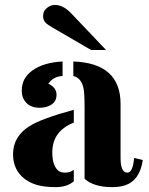

<svg xmlns="http://www.w3.org/2000/svg" viewBox="-20 -749 603 776"><path d="M433.1 7.3Q359.4 7.3 321.8 -26.4V-316.4Q321.8 -378.9 316.4 -397.5Q306.6 -434.6 276.4 -441.9V-500.5Q467.3 -493.7 467.3 -328.6V-109.9Q467.3 -51.3 494.6 -51.3Q517.1 -51.3 522 -110.8L557.1 -102.1Q544.9 -19.5 485.4 0Q463.9 7.3 433.1 7.3ZM278.3 -16.1Q250.5 7.3 205.3 7.3Q160.2 7.3 130.4 -1.2Q100.6 -9.8 79.1 -26.4Q32.7 -62.5 32.7 -125.5Q32.7 -197.8 100.1 -239.7Q148.4 -270 278.3 -305.2V-253.4Q191.4 -219.2 191.4 -133.3Q191.4 -77.1 217.8 -57.6Q227.1 -51.3 244.6 -51.3Q262.2 -51.3 278.3 -62.5ZM175.3 -410.6Q208.5 -395.5 208.5 -365.7Q208.5 -328.1 165 -316.4Q152.8 -313.5 140.6 -313.5Q105 -313.5 86.4 -333.5Q67.9 -353.5 67.9 -381.1Q67.9 -408.7 78.6 -428.5Q89.4 -448.2 110.4 -463.9Q155.8 -496.6 232.9 -500.5V-441.9Q194.3 -439.5 175.3 -410.6ZM348.1 -546.9 194.8 -636.2Q171.9 -649.4 165.5 -655.8Q154.3 -667.5 154.3 -682.1Q154.3 -696.8 158.9 -704.6Q163.6 -712.4 170.9 -717.8Q185.5 -729 201.7 -729Q234.9 -729 266.1 -696.8L408.7 -546.9Z"/></svg>

Font: Stardos Stencil
Style: Bold
Weight: 700
Designer: vernon adams
Foundry: vernon adams
Version: Version 1.000